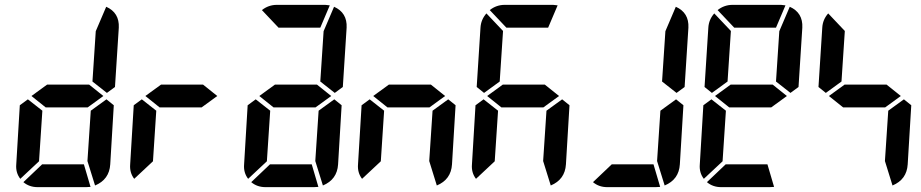

<svg xmlns="http://www.w3.org/2000/svg" viewBox="-20 -770 3790 790"><path d="M374 -641.6 417 -742.2Q471.7 -717.8 468.8 -656.2L453.1 -412.1L419.9 -387.7L360.4 -434.6ZM353.5 -314.5 418 -361.3 448.2 -336.9 433.6 -93.8Q429.7 -31.2 371.1 -6.8L339.8 -107.4ZM153.3 -93.8H325.2L352.5 -1L334 0H134.8Q100.6 0 76.2 -20.5ZM140.6 -106.4 63.5 -34.2Q43.9 -59.6 46.9 -93.8L61.5 -336.9L94.7 -361.3L154.3 -314.5ZM109.4 -375 173.8 -421.9H346.7L405.3 -375L340.8 -328.1H168Z M609.4 -106.4 532.2 -34.2Q512.7 -59.6 515.6 -93.8L530.3 -336.9L563.5 -361.3L623 -314.5ZM578.1 -375 642.6 -421.9H815.4L874 -375L809.6 -328.1H636.7Z M1297.9 -656.2H1126L1057.6 -728.5Q1085 -750 1119.1 -750H1318.4L1336.9 -748ZM1311.5 -641.6 1354.5 -742.2Q1409.2 -717.8 1406.2 -656.2L1390.6 -412.1L1357.4 -387.7L1297.9 -434.6ZM1291 -314.5 1355.5 -361.3 1385.7 -336.9 1371.1 -93.8Q1367.2 -31.2 1308.6 -6.8L1277.3 -107.4ZM1090.8 -93.8H1262.7L1290 -1L1271.5 0H1072.3Q1038.1 0 1013.7 -20.5ZM1078.1 -106.4 1001 -34.2Q981.4 -59.6 984.4 -93.8L999 -336.9L1032.2 -361.3L1091.8 -314.5ZM1046.9 -375 1111.3 -421.9H1284.2L1342.8 -375L1278.3 -328.1H1105.5Z M1759.8 -314.5 1824.2 -361.3 1854.5 -336.9 1839.8 -93.8Q1835.9 -31.2 1777.3 -6.8L1746.1 -107.4ZM1546.9 -106.4 1469.7 -34.2Q1450.2 -59.6 1453.1 -93.8L1467.8 -336.9L1501 -361.3L1560.5 -314.5ZM1515.6 -375 1580.1 -421.9H1752.9L1811.5 -375L1747.1 -328.1H1574.2Z M2235.4 -656.2H2063.5L1995.1 -728.5Q2022.5 -750 2056.6 -750H2255.9L2274.4 -748ZM2228.5 -314.5 2293 -361.3 2323.2 -336.9 2308.6 -93.8Q2304.7 -31.2 2246.1 -6.8L2214.8 -107.4ZM2015.6 -106.4 1938.5 -34.2Q1918.9 -59.6 1921.9 -93.8L1936.5 -336.9L1969.7 -361.3L2029.3 -314.5ZM2036.1 -434.6 1971.7 -387.7 1941.4 -412.1 1957 -656.2Q1959 -689.5 1981.4 -714.8L2049.8 -642.6ZM1984.4 -375 2048.8 -421.9H2221.7L2280.3 -375L2215.8 -328.1H2043Z M2717.8 -641.6 2760.7 -742.2Q2815.4 -717.8 2812.5 -656.2L2796.9 -412.1L2763.7 -387.7L2704.1 -434.6ZM2697.3 -314.5 2761.7 -361.3 2792 -336.9 2777.3 -93.8Q2773.4 -31.2 2714.8 -6.8L2683.6 -107.4ZM2497.1 -93.8H2668.9L2696.3 -1L2677.7 0H2478.5Q2444.3 0 2419.9 -20.5Z M3172.9 -656.2H3001L2932.6 -728.5Q2960 -750 2994.1 -750H3193.4L3211.9 -748ZM3186.5 -641.6 3229.5 -742.2Q3284.2 -717.8 3281.2 -656.2L3265.6 -412.1L3232.4 -387.7L3172.9 -434.6ZM2965.8 -93.8H3137.7L3165 -1L3146.5 0H2947.3Q2913.1 0 2888.7 -20.5ZM2953.1 -106.4 2876 -34.2Q2856.4 -59.6 2859.4 -93.8L2874 -336.9L2907.2 -361.3L2966.8 -314.5ZM2973.6 -434.6 2909.2 -387.7 2878.9 -412.1 2894.5 -656.2Q2896.5 -689.5 2918.9 -714.8L2987.3 -642.6ZM2921.9 -375 2986.3 -421.9H3159.2L3217.8 -375L3153.3 -328.1H2980.5Z M3634.8 -314.5 3699.2 -361.3 3729.5 -336.9 3714.8 -93.8Q3710.9 -31.2 3652.3 -6.8L3621.1 -107.4ZM3442.4 -434.6 3377.9 -387.7 3347.7 -412.1 3363.3 -656.2Q3365.2 -689.5 3387.7 -714.8L3456.1 -642.6ZM3390.6 -375 3455.1 -421.9H3627.9L3686.5 -375L3622.1 -328.1H3449.2Z"/></svg>

Font: 7-Segment
Style: Regular
Weight: 400
Designer: Jan Bobrowski
Version: Version 3.0